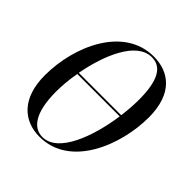

<svg xmlns="http://www.w3.org/2000/svg" viewBox="-195 -869 1025 1025"><g transform="rotate(45 317.5 -356.5)"><path d="M258 11C492 11 598 -269 598 -475C598 -655 502 -724 387 -724C162 -724 46 -464 46 -241C46 -72 135 11 258 11ZM382 -714C453 -714 494 -654 494 -504C494 -467 491 -423 485 -379H165C195 -541 267 -714 382 -714ZM270 1C201 1 150 -64 150 -223C150 -265 154 -316 164 -369H484C459 -195 389 1 270 1Z"/></g></svg>

Font: Noto Serif Display ExtraCondensed Medium
Style: Italic
Weight: 500
Width: 2
Italic angle: -12°
Designer: Monotype Design Team
Foundry: Monotype Imaging Inc.
Version: Version 2.009